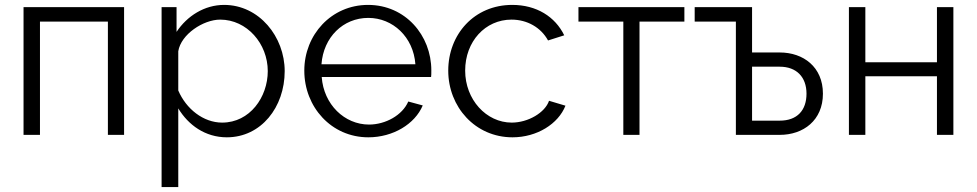

<svg xmlns="http://www.w3.org/2000/svg" viewBox="-20 -550 3984 783"><path d="M486 -521H76V0H143V-462H420V0H486Z M905 10C1045 10 1141 -113 1141 -260C1141 -400 1037 -530 894 -530C814 -530 743 -485 700 -420V-521H639V213H707V-108C748 -40 817 10 905 10ZM886 -50C809 -50 739 -106 707 -181V-341C718 -410 809 -470 878 -470C987 -470 1072 -372 1072 -260C1072 -154 999 -50 886 -50Z M1482 10C1583 10 1672 -44 1704 -120L1645 -136C1621 -80 1552 -42 1485 -42C1385 -42 1300 -124 1292 -236H1738C1739 -240 1739 -252 1739 -263C1739 -406 1633 -530 1481 -530C1331 -530 1221 -408 1221 -262C1221 -114 1331 10 1482 10ZM1291 -288C1299 -398 1379 -477 1482 -477C1582 -477 1666 -399 1674 -288Z M1808 -262C1808 -114 1918 10 2070 10C2170 10 2257 -45 2286 -119L2219 -139C2203 -91 2134 -50 2067 -50C1963 -50 1877 -144 1877 -262C1877 -381 1959 -470 2066 -470C2130 -470 2186 -438 2215 -385L2281 -406C2244 -482 2168 -530 2069 -530C1914 -530 1808 -410 1808 -262Z M2588 -462H2771V-521H2339V-462H2522V0H2588Z M3047 -521H2813V-462H2981V0H3160C3256 0 3336 -59 3336 -168C3336 -277 3256 -336 3160 -336H3047ZM3047 -58V-278H3160C3228 -278 3269 -236 3269 -168C3269 -100 3231 -58 3160 -58Z M3509 -521H3442V0H3509V-239H3801V0H3868V-521H3801V-296H3509Z"/></svg>

Font: Raleway Reg
Style: Regular
Weight: 400
Designer: Matt McInerney, Pablo Impallari, Rodrigo Fuenzalida
Foundry: Matt McInerney, Pablo Impallari, Rodrigo Fuenzalida
Version: Version 3.00 July 28, 2015